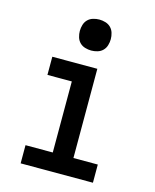

<svg xmlns="http://www.w3.org/2000/svg" viewBox="-112 -822 725 898"><g transform="rotate(15 250.0 -372.5)"><path d="M75 0V-88H207V-432H89V-520H307V-88H425V0ZM257 -595Q242 -595 227 -599.5Q212 -604 201.5 -614.5Q191 -625 186.5 -640Q182 -655 182 -670Q182 -685 186.5 -700Q191 -715 201.5 -725.5Q212 -736 227 -740.5Q242 -745 257 -745Q272 -745 287 -740.5Q302 -736 312.5 -725.5Q323 -715 327.5 -700Q332 -685 332 -670Q332 -655 327.5 -640Q323 -625 312.5 -614.5Q302 -604 287 -599.5Q272 -595 257 -595Z"/></g></svg>

Font: Iosevka SS18 Semibold
Style: Regular
Weight: 600
Monospace: yes
Designer: Belleve Invis
Foundry: Belleve Invis
Version: Version 25.1.1; ttfautohint (v1.8.4)